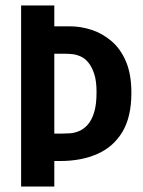

<svg xmlns="http://www.w3.org/2000/svg" viewBox="-20 -680 522 700"><path d="M139 -93V-193H207Q219 -193 235 -194Q251 -195 268 -202Q285 -209 299.5 -225Q314 -241 323 -269.5Q332 -298 332 -344Q332 -385 323.5 -410.5Q315 -436 302.5 -451.5Q290 -467 274.5 -474Q259 -481 244.5 -482.5Q230 -484 220 -484H139V-584H235Q274 -584 313 -571.5Q352 -559 385.5 -531Q419 -503 439 -456.5Q459 -410 459 -341Q459 -254 426.5 -199.5Q394 -145 335.5 -119Q277 -93 200 -93ZM57 0V-660H178V0Z"/></svg>

Font: Bricolage Grotesque 24pt Condensed SemiBold
Style: Regular
Weight: 600
Width: 3
Designer: Mathieu Triay
Foundry: Atelier Triay
Version: Version 1.001;gftools[0.9.33.dev8+g029e19f]